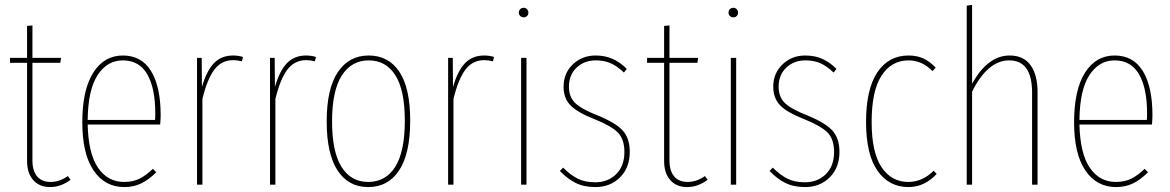

<svg xmlns="http://www.w3.org/2000/svg" viewBox="-20 -756 4790 786"><path d="M257.8 -35.2 269 -20Q229 9.8 185.1 9.8Q141.1 9.8 116 -18.8Q90.8 -47.4 90.8 -97.2V-499H21V-519H90.8V-649.9L112.8 -651.9V-519H230L227.1 -499H112.8V-98.1Q112.8 -57.1 131.8 -34.2Q150.9 -11.2 187 -11.2Q224.1 -11.2 257.8 -35.2Z M637.7 -284.2Q637.7 -268.6 635.7 -246.1H338.9Q341.8 -126.5 381.6 -68.8Q421.4 -11.2 487.8 -11.2Q523.9 -11.2 550.8 -24.4Q577.6 -37.6 606 -64.9L619.6 -50.8Q589.4 -20.5 558.6 -5.4Q527.8 9.8 488.8 9.8Q409.2 9.8 363 -58.3Q316.9 -126.5 316.9 -254.9Q316.9 -387.7 361.6 -458.3Q406.2 -528.8 482.9 -528.8Q559.6 -528.8 598.6 -464.8Q637.7 -400.9 637.7 -284.2ZM614.7 -265.1Q615.7 -272.9 615.7 -292Q615.7 -395 582.8 -451.9Q549.8 -508.8 482.9 -508.8Q418.9 -508.8 379.6 -448.5Q340.3 -388.2 338.9 -265.1Z M934.6 -528.8Q955.1 -528.8 974.6 -522.9L970.2 -504.9Q951.7 -509.8 934.6 -509.8Q887.2 -509.8 857.9 -471.4Q828.6 -433.1 808.6 -351.1V0H786.6V-519H805.7L806.6 -399.9Q825.7 -466.3 856 -497.6Q886.2 -528.8 934.6 -528.8Z M1233.4 -528.8Q1253.9 -528.8 1273.4 -522.9L1269 -504.9Q1250.5 -509.8 1233.4 -509.8Q1186 -509.8 1156.7 -471.4Q1127.4 -433.1 1107.4 -351.1V0H1085.4V-519H1104.5L1105.5 -399.9Q1124.5 -466.3 1154.8 -497.6Q1185.1 -528.8 1233.4 -528.8Z M1489.3 -528.8Q1570.3 -528.8 1614.7 -462.4Q1659.2 -396 1659.2 -262.2Q1659.2 -127 1614 -58.6Q1568.8 9.8 1487.3 9.8Q1406.2 9.8 1361.8 -58.3Q1317.4 -126.5 1317.4 -258.8Q1317.4 -392.6 1363 -460.7Q1408.7 -528.8 1489.3 -528.8ZM1489.3 -508.8Q1418.9 -508.8 1379.2 -446.8Q1339.4 -384.8 1339.4 -258.8Q1339.4 -134.8 1377.9 -73Q1416.5 -11.2 1487.3 -11.2Q1559.1 -11.2 1598.1 -73.2Q1637.2 -135.3 1637.2 -262.2Q1637.2 -386.7 1598.6 -447.8Q1560.1 -508.8 1489.3 -508.8Z M1962.4 -528.8Q1982.9 -528.8 2002.4 -522.9L1998 -504.9Q1979.5 -509.8 1962.4 -509.8Q1915 -509.8 1885.7 -471.4Q1856.4 -433.1 1836.4 -351.1V0H1814.5V-519H1833.5L1834.5 -399.9Q1853.5 -466.3 1883.8 -497.6Q1914.1 -528.8 1962.4 -528.8Z M2124 -724.1Q2132.3 -724.1 2137.7 -718.3Q2143.1 -712.4 2143.1 -704.1Q2143.1 -696.3 2137.7 -690.7Q2132.3 -685.1 2124 -685.1Q2115.2 -685.1 2109.6 -690.7Q2104 -696.3 2104 -704.1Q2104 -712.9 2109.6 -718.5Q2115.2 -724.1 2124 -724.1ZM2135.3 -519V0H2113.3V-519Z M2418 -528.8Q2456.1 -528.8 2486.6 -515.6Q2517.1 -502.4 2545.9 -474.1L2534.2 -459Q2506.3 -485.4 2480.2 -497.1Q2454.1 -508.8 2418.9 -508.8Q2371.6 -508.8 2340.3 -479Q2309.1 -449.2 2309.1 -400.9Q2309.1 -359.4 2334.5 -334.5Q2359.9 -309.6 2424.8 -284.2Q2498.5 -254.4 2528.3 -222.7Q2558.1 -190.9 2558.1 -133.8Q2558.1 -69.8 2518.3 -30Q2478.5 9.8 2417 9.8Q2370.1 9.8 2336.2 -7.3Q2302.2 -24.4 2272 -56.2L2285.2 -69.8Q2315.9 -39.1 2345.5 -24.4Q2375 -9.8 2417 -9.8Q2468.8 -9.8 2502.4 -43Q2536.1 -76.2 2536.1 -133.8Q2536.1 -185.1 2510.5 -212.2Q2484.9 -239.3 2414.1 -268.1Q2344.7 -294.9 2315.9 -324.2Q2287.1 -353.5 2287.1 -400.9Q2287.1 -456.5 2325.2 -492.7Q2363.3 -528.8 2418 -528.8Z M2865.7 -35.2 2877 -20Q2836.9 9.8 2793 9.8Q2749 9.8 2723.9 -18.8Q2698.7 -47.4 2698.7 -97.2V-499H2628.9V-519H2698.7V-649.9L2720.7 -651.9V-519H2837.9L2835 -499H2720.7V-98.1Q2720.7 -57.1 2739.7 -34.2Q2758.8 -11.2 2794.9 -11.2Q2832 -11.2 2865.7 -35.2Z M2982.4 -724.1Q2990.7 -724.1 2996.1 -718.3Q3001.5 -712.4 3001.5 -704.1Q3001.5 -696.3 2996.1 -690.7Q2990.7 -685.1 2982.4 -685.1Q2973.6 -685.1 2968 -690.7Q2962.4 -696.3 2962.4 -704.1Q2962.4 -712.9 2968 -718.5Q2973.6 -724.1 2982.4 -724.1ZM2993.7 -519V0H2971.7V-519Z M3276.4 -528.8Q3314.5 -528.8 3345 -515.6Q3375.5 -502.4 3404.3 -474.1L3392.6 -459Q3364.7 -485.4 3338.6 -497.1Q3312.5 -508.8 3277.3 -508.8Q3230 -508.8 3198.7 -479Q3167.5 -449.2 3167.5 -400.9Q3167.5 -359.4 3192.9 -334.5Q3218.3 -309.6 3283.2 -284.2Q3356.9 -254.4 3386.7 -222.7Q3416.5 -190.9 3416.5 -133.8Q3416.5 -69.8 3376.7 -30Q3336.9 9.8 3275.4 9.8Q3228.5 9.8 3194.6 -7.3Q3160.6 -24.4 3130.4 -56.2L3143.6 -69.8Q3174.3 -39.1 3203.9 -24.4Q3233.4 -9.8 3275.4 -9.8Q3327.1 -9.8 3360.8 -43Q3394.5 -76.2 3394.5 -133.8Q3394.5 -185.1 3368.9 -212.2Q3343.3 -239.3 3272.5 -268.1Q3203.1 -294.9 3174.3 -324.2Q3145.5 -353.5 3145.5 -400.9Q3145.5 -456.5 3183.6 -492.7Q3221.7 -528.8 3276.4 -528.8Z M3699.2 -528.8Q3732.9 -528.8 3759.3 -517.1Q3785.6 -505.4 3810.5 -479L3797.4 -464.8Q3754.9 -508.8 3699.2 -508.8Q3629.4 -508.8 3588.9 -446.5Q3548.3 -384.3 3548.3 -256.8Q3548.3 -131.8 3588.9 -71.5Q3629.4 -11.2 3698.2 -11.2Q3756.3 -11.2 3802.2 -57.1L3814.5 -43.9Q3764.6 9.8 3699.2 9.8Q3618.7 9.8 3572 -57.4Q3525.4 -124.5 3525.4 -256.8Q3525.4 -390.6 3571.5 -459.7Q3617.7 -528.8 3699.2 -528.8Z M4113.3 -528.8Q4169.9 -528.8 4198.7 -489.3Q4227.5 -449.7 4227.5 -378.9V0H4205.1V-377Q4205.1 -508.8 4111.3 -508.8Q4023.4 -508.8 3959.5 -380.9V0H3937.5V-732.9L3959.5 -735.8V-413.1Q4023.4 -528.8 4113.3 -528.8Z M4697.8 -284.2Q4697.8 -268.6 4695.8 -246.1H4398.9Q4401.9 -126.5 4441.7 -68.8Q4481.4 -11.2 4547.9 -11.2Q4584 -11.2 4610.8 -24.4Q4637.7 -37.6 4666 -64.9L4679.7 -50.8Q4649.4 -20.5 4618.7 -5.4Q4587.9 9.8 4548.8 9.8Q4469.2 9.8 4423.1 -58.3Q4377 -126.5 4377 -254.9Q4377 -387.7 4421.6 -458.3Q4466.3 -528.8 4543 -528.8Q4619.6 -528.8 4658.7 -464.8Q4697.8 -400.9 4697.8 -284.2ZM4674.8 -265.1Q4675.8 -272.9 4675.8 -292Q4675.8 -395 4642.8 -451.9Q4609.9 -508.8 4543 -508.8Q4479 -508.8 4439.7 -448.5Q4400.4 -388.2 4398.9 -265.1Z"/></svg>

Font: Fira Sans Compressed Thin
Style: Regular
Weight: 100
Width: 1
Designer: Carrois Corporate & Edenspiekermann AG
Foundry: Carrois Corporate GbR & Edenspiekermann AG
Version: Version 4.203;PS 004.203;hotconv 1.0.88;makeotf.lib2.5.64775